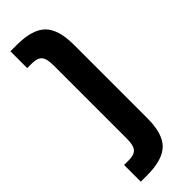

<svg xmlns="http://www.w3.org/2000/svg" viewBox="-239 -715 729 729"><g transform="rotate(-45 125.5 -350.0)"><path d="M16.1 -700.2H49.8Q132.8 -700.2 168.5 -665.3Q204.1 -630.4 204.1 -546.9V-152.8Q204.1 -69.3 168.5 -34.7Q132.8 0 49.8 0H16.1V-89.8H43Q70.3 -89.8 82.3 -103.3Q94.2 -116.7 94.2 -152.8V-546.9Q94.2 -583 82.3 -596.4Q70.3 -609.9 43 -609.9H16.1Z"/></g></svg>

Font: Bebas Neue Bold
Style: Regular
Weight: 700
Designer: Ryoichi Tsunekawa
Foundry: Ryoichi Tsunekawa
Version: Version 1.300